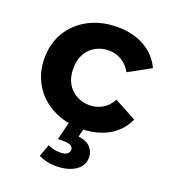

<svg xmlns="http://www.w3.org/2000/svg" viewBox="-141 -649 873 984"><g transform="rotate(20 295.5 -157.0)"><path d="M332 8Q245 8 177 -27.5Q109 -63 71 -126Q33 -189 33 -269Q33 -350 71 -412.5Q109 -475 177 -510.5Q245 -546 332 -546Q417 -546 480 -510.5Q543 -475 573 -410L453 -344Q431 -382 399.5 -400Q368 -418 331 -418Q292 -418 259.5 -400Q227 -382 208.5 -349Q190 -316 190 -269Q190 -222 208.5 -189Q227 -156 259.5 -138Q292 -120 331 -120Q368 -120 399.5 -137.5Q431 -155 453 -194L573 -129Q543 -63 480 -27.5Q417 8 332 8ZM275 232Q249 232 224.5 226Q200 220 182 211L206 144Q221 151 237 155Q253 159 272 159Q299 159 311 150Q323 141 323 127Q323 114 311.5 106Q300 98 274 98H240L266 -8H349L335 50Q380 55 401 78.5Q422 102 422 133Q422 178 382 205Q342 232 275 232Z"/></g></svg>

Font: Montserrat Z
Style: Bold
Weight: 700
Designer: Julieta Ulanovsky
Foundry: Julieta Ulanovsky
Version: Version 8.000